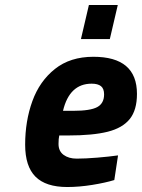

<svg xmlns="http://www.w3.org/2000/svg" viewBox="-20 -739 570 771"><path d="M81 -158Q81 -253 110 -333Q139 -413 200.5 -462Q262 -511 355 -511Q530 -511 530 -362Q530 -297 501 -261Q472 -225 412.5 -210Q353 -195 253 -195H218Q215 -183 215 -161Q215 -132 235.5 -117Q256 -102 288 -102Q323 -102 371 -106Q419 -110 454 -115L439 -16Q403 -5 350.5 3.5Q298 12 250 12Q164 12 122.5 -29.5Q81 -71 81 -158ZM274 -294Q343 -294 370.5 -309Q398 -324 398 -360Q398 -383 385.5 -393Q373 -403 348 -403Q259 -403 233 -294ZM337 -719H453L421 -582H305Z"/></svg>

Font: Cairo
Style: Bold Italic
Weight: 700
Italic angle: -13°
Designer: Mohamed Gaber, Accademia di Belle Arti di Urbino and others
Foundry: Kief Type Foundry, Accademia di Belle Arti di Urbino and others
Version: Version 3.011